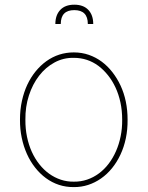

<svg xmlns="http://www.w3.org/2000/svg" viewBox="-20 -774 620 806"><path d="M63.6 0ZM289.8 11.4Q257.1 11.7 227.5 2Q197.8 -7.8 172.8 -26.3Q147.7 -44.7 127.3 -70.7Q106.9 -96.6 92.9 -128Q78.8 -159.4 71.2 -195.8Q63.6 -232.2 63.9 -271.3Q63.9 -313.6 72.1 -350.7Q80.3 -387.8 94.8 -418.7Q109.4 -449.6 129.6 -474.4Q149.9 -499.3 174.4 -517Q225.9 -554 289.8 -554Q323.5 -554 353 -543.7Q382.5 -533.4 407.1 -515.1Q431.8 -496.8 451.7 -471.2Q471.6 -445.7 485.8 -415.5Q515.6 -351.6 515.6 -271.3Q516 -230.1 508.2 -193.2Q500.4 -156.2 485.6 -124.8Q470.9 -93.4 450.3 -68Q429.7 -42.6 404.3 -24.9Q378.9 -7.1 350 2.3Q321 11.7 289.8 11.4ZM289.8 -11.4Q319.2 -11 345.9 -20.1Q372.5 -29.1 395.2 -46Q418 -62.9 436.1 -86.6Q454.2 -110.4 467 -139.6Q479.8 -168.7 486.5 -202.1Q493.3 -235.4 492.9 -271.3Q492.9 -310 485.6 -343.9Q478.3 -377.8 465 -406.4Q451.7 -435 433.4 -457.9Q415.1 -480.8 393.5 -497.2Q347.7 -531.2 289.8 -531.2Q246.1 -532 208.8 -511.7Q171.5 -491.5 144.2 -456.1Q116.8 -420.8 101.4 -373.2Q85.9 -325.6 86.6 -271.3Q86.3 -233.7 93.4 -199.6Q100.5 -165.5 113.6 -136.5Q126.8 -107.6 145.4 -84.2Q164.1 -60.7 186.6 -44.6Q209.2 -28.4 235.3 -19.7Q261.4 -11 289.8 -11.4ZM371.4 -673.3H348.7Q348.7 -731.5 291.9 -731.5Q235.1 -731.5 235.1 -673.3H212.4Q212.4 -710.6 233 -732.4Q253.6 -754.3 291.9 -754.3Q330.3 -754.3 350.9 -732.4Q371.4 -710.6 371.4 -673.3Z"/></svg>

Font: Linik Sans Thin
Style: Regular
Weight: 100
Designer: Fonts by Rasmus Andersson / Changes by Cristiano Sobral with parts from Marc Monis
Foundry: rsms
Version: Version 3.020; ttfautohint (v1.6)